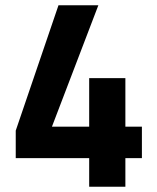

<svg xmlns="http://www.w3.org/2000/svg" viewBox="-20 -712 600 732"><path d="M320 0H458V-109H521V-229H458V-414H320V-229H178L355 -692H203L40 -214V-109H320Z"/></svg>

Font: RazerF5
Style: Bold
Weight: 700
Foundry: Razer Inc.
Version: Version 1.000;PS 001.001;hotconv 1.0.56